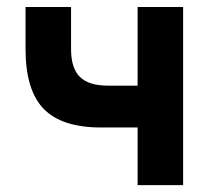

<svg xmlns="http://www.w3.org/2000/svg" viewBox="-20 -538 626 558"><path d="M273.4 -167.5Q159.2 -167.5 106.7 -221.9Q54.2 -276.4 54.2 -395.5V-517.6H186.5V-395.5Q186.5 -339.8 212.2 -314.5Q237.8 -289.1 293.9 -289.1H379.9V-517.6H512.2V0H379.9V-167.5Z"/></svg>

Font: Caskaydia Cove
Style: Bold
Weight: 700
Monospace: yes
Designer: Aaron Bell
Foundry: Saja Typeworks
Version: Version 4.300; ttfautohint (v1.8.3)